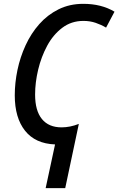

<svg xmlns="http://www.w3.org/2000/svg" viewBox="-20 -744 617 1001"><path d="M267 9Q164 5 110.5 -62.5Q57 -130 57 -247Q57 -312 71 -379Q85 -446 113.5 -508Q142 -570 185 -618.5Q228 -667 285.5 -695.5Q343 -724 414 -724Q509 -724 577 -683L533 -600Q508 -615 478.5 -625Q449 -635 415 -635Q352 -635 304.5 -599Q257 -563 226 -505.5Q195 -448 179 -381Q163 -314 163 -251Q163 -167 198.5 -123.5Q234 -80 301 -80Q345 -80 391 -98L320 237H218Z"/></svg>

Font: Noto Sans SemiCondensed Medium
Style: Italic
Weight: 500
Width: 4
Italic angle: -12°
Designer: Monotype Design Team
Foundry: Monotype Imaging Inc.
Version: Version 2.013; ttfautohint (v1.8.4.7-5d5b)